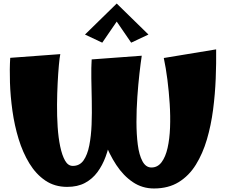

<svg xmlns="http://www.w3.org/2000/svg" viewBox="-20 -1052 1281 1089"><path d="M853 17Q787 17 733.5 -19Q680 -55 639.5 -116.5Q599 -178 570.5 -255Q542 -332 525 -414.5Q508 -497 502 -575Q496 -653 500 -715L784 -736Q778 -697 771 -635.5Q764 -574 759 -502.5Q754 -431 754 -360.5Q754 -290 761.5 -231.5Q769 -173 788 -137.5Q807 -102 839 -102Q874 -102 896.5 -132Q919 -162 930.5 -213Q942 -264 944.5 -328.5Q947 -393 942.5 -463Q938 -533 929.5 -600Q921 -667 909 -723L1206 -772Q1207 -694 1203.5 -606Q1200 -518 1188.5 -429.5Q1177 -341 1153.5 -261Q1130 -181 1091 -118Q1052 -55 993.5 -19Q935 17 853 17ZM361 8Q290 8 237 -28Q184 -64 146.5 -125.5Q109 -187 85.5 -264Q62 -341 50.5 -423.5Q39 -506 36.5 -584Q34 -662 38 -724L322 -745Q318 -726 314 -682.5Q310 -639 307 -580.5Q304 -522 303.5 -458Q303 -394 307 -332.5Q311 -271 321.5 -221Q332 -171 349 -141Q366 -111 393 -111Q432 -111 454 -142.5Q476 -174 486.5 -227.5Q497 -281 499.5 -346Q502 -411 500.5 -479Q499 -547 498 -608.5Q497 -670 500 -715L624 -481Q623 -432 619.5 -377Q616 -322 606.5 -267Q597 -212 579 -163Q561 -114 532.5 -75.5Q504 -37 462 -14.5Q420 8 361 8ZM560 -810 462 -856 642 -1032 656 -950ZM724 -810 628 -950 642 -1032 822 -856Z"/></svg>

Font: Marhey
Style: Bold
Weight: 700
Designer: Nur Syamsi & Bustanul Arifin
Foundry: Namelatype
Version: Version 1.000